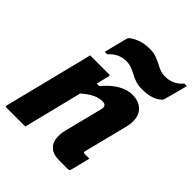

<svg xmlns="http://www.w3.org/2000/svg" viewBox="-218 -941 1078 1078"><g transform="rotate(45 321.0 -401.5)"><path d="M136 -540H285Q297 -540 293 -529Q288 -510 283.5 -491.5Q279 -473 274 -454H294Q336 -504 378 -528Q420 -552 460 -552Q521 -552 550.5 -512Q580 -472 562 -399Q546 -333 529.5 -269.5Q513 -206 496 -138Q494 -132 497 -129Q499 -127 507 -127H543Q536 -98 529 -69Q522 -40 514 -11Q511 0 500 0H430Q385 0 361 -19.5Q337 -39 332 -71Q327 -103 336 -141Q352 -203 365 -256.5Q378 -310 394 -371Q403 -407 367 -407Q313 -407 248 -349Q226 -262 204.5 -174.5Q183 -87 161 0H12Q0 0 4 -11Q31 -119 58 -226.5Q85 -334 112 -442Q119 -469 125 -494Q131 -519 136 -540ZM518 -753Q548 -753 574 -764.5Q600 -776 622 -802H642Q638 -784 631 -758.5Q624 -733 617.5 -709Q611 -685 607 -670Q605 -662 603.5 -657.5Q602 -653 594 -646Q554 -611 476 -611Q446 -611 424 -618.5Q402 -626 383.5 -636Q365 -646 346.5 -653.5Q328 -661 304 -661Q241 -661 200 -612H180Q185 -631 191 -655.5Q197 -680 203 -704Q209 -728 213 -742Q215 -750 217 -755.5Q219 -761 226 -766Q247 -782 277 -792.5Q307 -803 346 -803Q376 -803 398 -795.5Q420 -788 438.5 -778Q457 -768 475.5 -760.5Q494 -753 518 -753Z"/></g></svg>

Font: Recursive Mn Lnr St XBd
Style: Italic
Weight: 800
Italic angle: -15°
Monospace: yes
Version: Version 1.079;hotconv 1.0.112;makeotfexe 2.5.65598; ttfautoh